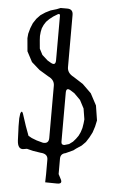

<svg xmlns="http://www.w3.org/2000/svg" viewBox="-59 -796 618 961"><g transform="rotate(5 250.0 -315.5)"><path d="M300.8 -416 349.6 -384.8 393.6 -341.8 424.8 -283.2 436.5 -209 429.7 -177.7 419.9 -147.5 406.2 -121.1 390.6 -96.7 371.1 -77.1 344.7 -59.6 332 -49.8 293.9 -32.2Q268.6 -27.3 268.6 -2V75.2L280.3 97.7Q294.9 123 265.6 123L205.1 122.1Q206.1 101.6 206.1 81.1V7.8Q206.1 -21.5 168.9 -23.4L130.9 -29.3L99.6 -37.1L83 -34.2Q53.7 -29.3 50.8 -74.2L48.8 -125L47.9 -144.5V-185.5L50.8 -210Q57.6 -229.5 64.5 -210L84 -150.4L101.6 -102.5L119.1 -92.8L144.5 -83L176.8 -74.2Q206.1 -71.3 206.1 -100.6V-363.3Q206.1 -392.6 174.8 -407.2L127.9 -435.5L86.9 -471.7L59.6 -523.4L53.7 -588.9L55.7 -611.3L63.5 -639.6L74.2 -666L89.8 -689.5L108.4 -709L131.8 -724.6L157.2 -737.3L186.5 -746.1L206.1 -753.9H239.3Q268.6 -753.9 268.6 -724.6V-461.9Q268.6 -432.6 300.8 -416ZM268.6 -86.9Q268.6 -71.3 284.2 -72.3L307.6 -79.1L326.2 -92.8L339.8 -108.4L351.6 -125L360.4 -143.6L367.2 -165L371.1 -189.5L373 -209L364.3 -262.7L342.8 -303.7L311.5 -335L293 -346.7Q268.6 -362.3 268.6 -334ZM195.3 -721.7 172.9 -708 154.3 -693.4 139.6 -678.7 128.9 -662.1 121.1 -644.5 117.2 -626 115.2 -605.5 116.2 -584 120.1 -542 135.7 -511.7 164.1 -486.3 180.7 -476.6Q206.1 -461.9 206.1 -491.2V-714.8Q206.1 -726.6 195.3 -721.7Z"/></g></svg>

Font: B2 Hana
Style: Regular
Weight: 500
Version: 2020-08-05; (max)